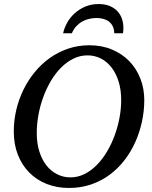

<svg xmlns="http://www.w3.org/2000/svg" viewBox="-20 -910 750 946"><path d="M577.1 -417Q577.1 -466.8 564.7 -507.3Q552.2 -547.9 530 -576.9Q507.8 -606 477.3 -621.6Q446.8 -637.2 411.1 -637.2Q374.5 -637.2 341.8 -621.1Q309.1 -605 281.2 -577.1Q253.4 -549.3 231.2 -512Q209 -474.6 193.4 -432.1Q177.7 -389.6 169.4 -344Q161.1 -298.3 161.1 -253.9Q161.1 -203.1 174.1 -162.8Q187 -122.6 209.2 -94.5Q231.4 -66.4 261.7 -51.3Q292 -36.1 327.1 -36.1Q363.8 -36.1 396.5 -52.5Q429.2 -68.8 457 -97.2Q484.9 -125.5 507.1 -162.8Q529.3 -200.2 544.9 -242.7Q560.5 -285.2 568.8 -329.8Q577.1 -374.5 577.1 -417ZM690.9 -417Q690.9 -364.3 679.7 -311.8Q668.5 -259.3 647 -210.9Q625.5 -162.6 593.8 -121.3Q562 -80.1 520.8 -49.3Q479.5 -18.6 429 -1.2Q378.4 16.1 319.8 16.1Q259.8 16.1 210 -3.7Q160.2 -23.4 124 -60.1Q87.9 -96.7 67.9 -147.9Q47.9 -199.2 47.9 -262.2Q47.9 -315.9 60.1 -368.2Q72.3 -420.4 95.5 -467.8Q118.7 -515.1 151.6 -555.2Q184.6 -595.2 225.8 -624.5Q267.1 -653.8 316.2 -670.4Q365.2 -687 419.9 -687Q481.9 -687 532.2 -665.8Q582.5 -644.5 617.7 -607.9Q652.8 -571.3 671.9 -522Q690.9 -472.7 690.9 -417ZM587.9 -774.4Q587.9 -767.6 587.6 -760.3Q587.4 -752.9 585.9 -746.1H543Q542.5 -766.6 535.4 -780.8Q528.3 -794.9 516.4 -804Q504.4 -813 488.5 -817.1Q472.7 -821.3 455.1 -821.3Q437.5 -821.3 419.4 -817.1Q401.4 -813 385.3 -804Q369.1 -794.9 356 -780.8Q342.8 -766.6 334 -746.1H291Q296.4 -771.5 310.5 -797.4Q324.7 -823.2 347.2 -843.8Q369.6 -864.3 399.4 -877.2Q429.2 -890.1 465.8 -890.1Q497.6 -890.1 520.8 -880.4Q543.9 -870.6 558.8 -854.5Q573.7 -838.4 580.8 -817.4Q587.9 -796.4 587.9 -774.4Z"/></svg>

Font: Charis SIL Phon
Style: Italic
Weight: 400
Italic angle: -11°
Foundry: SIL International
Version: Version 5.000